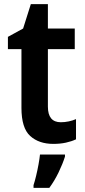

<svg xmlns="http://www.w3.org/2000/svg" viewBox="-20 -681 408 922"><path d="M272 -94Q291 -94 310 -98Q329 -102 345 -109V-12Q324 -2 296.5 4Q269 10 236 10Q167 10 125 -28Q83 -66 83 -163V-445H18V-504L91 -544L128 -661H210V-544H339V-445H210V-169Q210 -94 272 -94ZM292 71Q281 106 261.5 146.5Q242 187 217 221H141V208Q147 190 153.5 163Q160 136 165 108.5Q170 81 172 61H292Z"/></svg>

Font: Noto Sans Bengali SemiCondensed SemiBold
Style: Regular
Weight: 600
Width: 4
Designer: Joana Ranito - Universal Thirst; Jelle Bosma - Monotype Design Team
Foundry: Universal Thirst ehf.
Version: Version 3.000; ttfautohint (v1.8.4.7-5d5b)